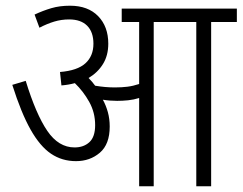

<svg xmlns="http://www.w3.org/2000/svg" viewBox="-20 -652 849 672"><path d="M364 -209Q364 -147 329.5 -117.5Q295 -88 246 -88Q197 -88 158.5 -114Q120 -140 87 -198.5Q54 -257 23 -355L70 -369Q106 -252 145.5 -194Q185 -136 241 -136Q273 -136 293 -154.5Q313 -173 313 -214Q313 -258 292.5 -295Q272 -332 242 -361Q220 -355 195 -353L190 -400Q251 -405 279 -430.5Q307 -456 307 -499Q307 -540 285 -562Q263 -584 222 -584Q195 -584 170 -576.5Q145 -569 118 -555L101 -601Q131 -615 160 -623.5Q189 -632 225 -632Q288 -632 323.5 -595.5Q359 -559 359 -499Q359 -458 340.5 -428Q322 -398 290 -379Q303 -366 313 -352Q331 -349 348 -347.5Q365 -346 382 -346Q406 -346 426 -348.5Q446 -351 467 -358V-575H406V-622H809V-575H719V0H667V-575H518V0H467V-309Q448 -303 428.5 -301Q409 -299 390 -299Q364 -299 340 -303Q351 -283 357.5 -259.5Q364 -236 364 -209Z"/></svg>

Font: Noto Sans Devanagari UI Condensed Light
Style: Regular
Weight: 300
Width: 3
Designer: Jelle Bosma - Monotype Design Team
Foundry: Monotype Imaging Inc.
Version: Version 2.004; ttfautohint (v1.8.4.7-5d5b)